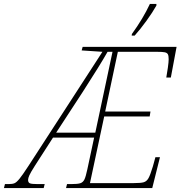

<svg xmlns="http://www.w3.org/2000/svg" viewBox="-82 -951 913 971"><path d="M-57 -20H-39Q-19 -20 -8.5 -24.5Q2 -29 17 -47.5Q32 -66 62 -112L436 -689L331 -696L336 -714H811L782 -559H759Q763 -580 767 -609Q771 -638 771 -651Q771 -669 767 -676.5Q763 -684 751.5 -686.5Q740 -689 712 -689H514L450 -387H679L675 -362H445L373 -25H595Q631 -25 645.5 -29.5Q660 -34 669 -50Q678 -66 691 -109L704 -156H727L688 0H252L257 -20H278Q311 -20 324.5 -24.5Q338 -29 345 -43.5Q352 -58 360 -96L394 -255H186L94 -112Q73 -79 66.5 -64.5Q60 -50 60 -41Q60 -28 69 -24Q78 -20 109 -20H144L139 0H-62ZM400 -280 487 -689H462Q426 -625 337 -487L202 -280ZM585 -779Q642 -858 676 -931H709V-923Q690 -889 658.5 -845.5Q627 -802 599 -771H584Z"/></svg>

Font: Noto Serif NarrowThin
Style: Italic
Weight: 250
Width: 4
Italic angle: -12°
Designer: Monotype Design Team
Foundry: Monotype Imaging Inc.
Version: Version 1.001